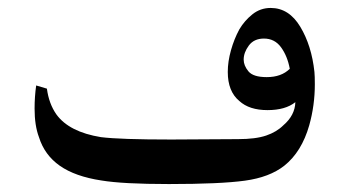

<svg xmlns="http://www.w3.org/2000/svg" viewBox="-20 -456 869 483"><path d="M771 -275Q772 -265 772 -244Q772 -191 758 -141Q739 -74 695 -39Q658 -10 596 -1.5Q534 7 405 7Q289 7 235 -2Q169 -12 130.5 -39Q92 -66 78 -111Q67 -140 67 -183Q67 -213 71 -241L98 -233Q103 -195 122 -168Q154 -124 234 -111Q282 -105 411 -105L579 -106Q623 -106 649.5 -115Q676 -124 693 -141Q722 -166 723 -199Q698 -179 653 -179Q607 -179 582 -202Q553 -226 553 -275Q553 -301 561 -329.5Q569 -358 582 -382Q595 -404 615 -420Q635 -436 661 -436Q707 -436 735.5 -388.5Q764 -341 771 -275ZM644 -359Q619 -359 606 -341.5Q593 -324 593 -306Q593 -291 605 -276.5Q617 -262 651 -262Q688 -262 709 -283Q703 -315 687 -337Q671 -359 644 -359Z"/></svg>

Font: Mirza Medium
Style: Regular
Weight: 500
Designer: Arabic design by Kourosh Beigpour, Latin design by Eduardo Tunni, engineering by Lasse Fister
Version: Version 1.0010g